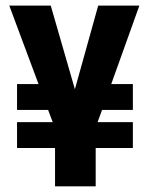

<svg xmlns="http://www.w3.org/2000/svg" viewBox="-20 -656 528 676"><path d="M447.8 -359.9V-269H339.4L323.7 -226.1H447.8V-134.8H316.9V0H173.8V-134.8H40V-226.1H165.5L149.4 -269H40V-359.9H115.7L12.7 -636.2H158.7L243.7 -341.8L325.7 -636.2H470.7L371.6 -359.9Z"/></svg>

Font: Akaash Gobhi
Style: Regular
Weight: 400
Designer: Kulbir Singh Thind, MD
Foundry: Punjab Online
Version: Version 1.200